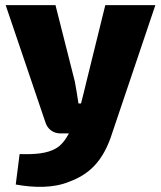

<svg xmlns="http://www.w3.org/2000/svg" viewBox="-20 -517 625 744"><path d="M388 -497 315 -201C309 -178 302 -145 294 -116H284C280 -145 275 -173 270 -201L195 -497H2L156 -43C164 -17 186 0 214 0H247C234 25 216 48 195 59C163 77 119 82 56 80L41 198C112 211 187 212 246 188C323 160 380 111 416 -5L582 -497Z"/></svg>

Font: Exo 2 Extra Bold
Style: Regular
Weight: 800
Designer: Natanael Gama
Version: Version 1.001;PS 001.001;hotconv 1.0.88;makeotf.lib2.5.64775